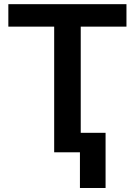

<svg xmlns="http://www.w3.org/2000/svg" viewBox="-20 -748 662 943"><path d="M21 -617.2V-727.5H601.1V-617.2H376.5V0H246.1V-617.2ZM498.5 -95.7V175.3H372.6V-95.7Z"/></svg>

Font: Inter Tight SemiBold
Style: Regular
Weight: 600
Designer: Rasmus Andersson
Foundry: rsms
Version: Version 3.004; ttfautohint (v1.8.4.7-5d5b)